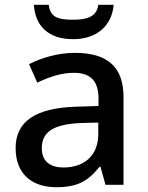

<svg xmlns="http://www.w3.org/2000/svg" viewBox="-20 -769 614 799"><path d="M453 -749H389C383 -697 337 -687 286 -687C226 -687 189 -694 183 -749H121C126 -662 181 -606 284 -606C385 -606 446 -664 453 -749ZM292 -549C220 -549 152 -528 101 -502L135 -425C181 -447 232 -466 287 -466C352 -466 390 -437 390 -358V-328L298 -325C127 -320 45 -263 45 -153C45 -41 117 10 214 10C304 10 347 -16 394 -75H398L419 0H494V-365C494 -491 427 -549 292 -549ZM317 -257 389 -259V-212C389 -118 327 -72 244 -72C191 -72 154 -96 154 -152C154 -215 194 -252 317 -257Z"/></svg>

Font: Noto Sans Bassa Vah Medium
Style: Regular
Weight: 500
Designer: Monotype Design Team
Foundry: Monotype Imaging Inc.
Version: Version 2.002